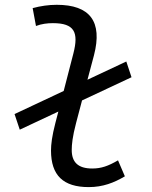

<svg xmlns="http://www.w3.org/2000/svg" viewBox="-20 -762 626 792"><path d="M61.5 -227.1 220.7 -301.8 208.5 -254.9C194.3 -200.2 190.4 -166 190.4 -141.1C190.4 -38.6 240.7 9.8 346.2 9.8C404.3 9.8 450.7 -8.3 495.1 -34.7L466.8 -100.6C426.3 -77.1 397.9 -66.9 360.4 -66.9C302.7 -66.9 275.4 -92.3 275.9 -144.5C275.9 -164.6 278.8 -197.8 293.9 -254.9L318.4 -347.7L522.5 -443.4L501 -508.3L340.8 -433.1L367.7 -534.2C403.8 -673.3 351.1 -742.2 213.9 -742.2C180.7 -742.2 147 -737.3 114.7 -728.5L128.4 -654.8C151.4 -663.6 175.3 -666.5 198.2 -666.5C287.1 -666.5 305.2 -628.9 282.7 -541.5L242.7 -386.7L40 -291.5Z"/></svg>

Font: Cascadia Mono NF SemiLight
Style: Italic
Weight: 350
Italic angle: -10°
Monospace: yes
Designer: Aaron Bell
Foundry: Saja Typeworks
Version: Version 2404.023